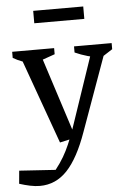

<svg xmlns="http://www.w3.org/2000/svg" viewBox="-86 -726 646 971"><g transform="rotate(-5 237.0 -240.5)"><path d="M-27 182 -21 116 163 128Q188 96 205 67Q222 38 236 5.5Q250 -27 265 -69L403 -476H473L320 -51Q274 79 216 140.5Q158 202 77 202Q54 202 27.5 196.5Q1 191 -27 182ZM197 -8 29 -476H133L278 -26ZM101 -417Q73 -422 46.5 -431.5Q20 -441 -4 -455V-486H209V-455ZM442 -417Q408 -422 374.5 -431.5Q341 -441 310 -455V-486H501V-455ZM120 -620V-683H374V-620Z"/></g></svg>

Font: Piazzolla 24pt Medium
Style: Regular
Weight: 500
Designer: Juan Pablo del Peral
Foundry: Huerta Tipografica
Version: Version 2.005